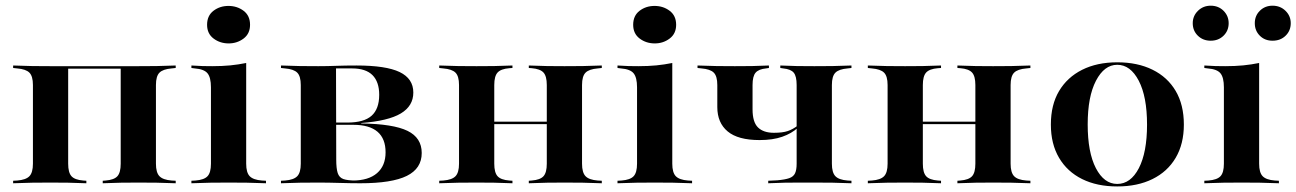

<svg xmlns="http://www.w3.org/2000/svg" viewBox="-20 -650 4598 681"><path d="M471 -2.4Q437.1 -2.4 409.7 -2Q382.3 -1.6 344.4 0V-8.9L354.8 -9.7Q384.7 -12.1 396.4 -25Q408.1 -37.9 408.1 -69.4V-415.3H471Q506.5 -415.3 535.5 -415.7Q564.5 -416.1 603.2 -417.7V-408.9L588.7 -407.3Q558.1 -404.8 545.6 -392.3Q533.1 -379.8 533.1 -348.4V-69.4Q533.1 -37.9 545.6 -25Q558.1 -12.1 588.7 -9.7L603.2 -8.9V0Q564.5 -1.6 535.5 -2Q506.5 -2.4 471 -2.4ZM158.9 -2.4Q123.4 -2.4 94.8 -2Q66.1 -1.6 26.6 0V-8.9L41.1 -9.7Q71.8 -12.1 84.3 -25Q96.8 -37.9 96.8 -69.4V-348.4Q96.8 -379.8 84.3 -392.3Q71.8 -404.8 41.1 -407.3L26.6 -408.9V-417.7Q66.1 -416.1 94.8 -415.7Q123.4 -415.3 158.9 -415.3H221.8V-69.4Q221.8 -37.9 233.5 -25Q245.2 -12.1 275 -9.7L286.3 -8.9V0Q248.4 -1.6 221 -2Q193.5 -2.4 158.9 -2.4ZM191.9 -406.5V-415.3H440.3V-406.5Z M728.2 -208.9V-340.3Q728.2 -375 716.1 -389.9Q704 -404.8 671 -407.3L658.9 -408.9V-417.7Q683.1 -416.1 698.4 -415.7Q713.7 -415.3 733.1 -415.3Q767.7 -415.3 796.8 -418.1Q825.8 -421 853.2 -426.6V-417.7V-208.9ZM791.1 -2.4Q755.6 -2.4 727 -2Q698.4 -1.6 658.9 0V-8.9L673.4 -9.7Q704 -12.1 716.1 -25Q728.2 -37.9 728.2 -69.4V-208.9H853.2V-69.4Q853.2 -37.9 865.7 -25Q878.2 -12.1 908.9 -9.7L923.4 -8.9V0Q884.7 -1.6 855.6 -2Q826.6 -2.4 791.1 -2.4ZM791.1 -496Q760.5 -496 737.5 -513.3Q714.5 -530.6 714.5 -562.1Q714.5 -594.4 737.1 -611.7Q759.7 -629 790.3 -629Q821 -629 844 -611.7Q866.9 -594.4 866.9 -562.1Q866.9 -530.6 844 -513.3Q821 -496 791.1 -496Z M1108.9 -2.4Q1073.4 -2.4 1044.8 -2Q1016.1 -1.6 976.6 0V-8.9L991.1 -9.7Q1021.8 -12.1 1034.3 -25Q1046.8 -37.9 1046.8 -69.4V-348.4Q1046.8 -379.8 1034.3 -392.3Q1021.8 -404.8 991.1 -407.3L976.6 -408.9V-417.7Q1016.1 -416.1 1044.8 -415.7Q1073.4 -415.3 1108.9 -415.3Q1141.1 -415.3 1172.2 -416.5Q1203.2 -417.7 1244.4 -417.7Q1349.2 -417.7 1397.6 -394.4Q1446 -371 1446 -321.8Q1446 -274.2 1401.6 -247.6Q1357.3 -221 1261.3 -213.7V-212.1Q1375 -210.5 1425.4 -185.9Q1475.8 -161.3 1475.8 -107.3Q1475.8 -52.4 1423 -26.2Q1370.2 0 1258.1 0Q1224.2 0 1184.3 -1.2Q1144.4 -2.4 1109.7 -2.4ZM1172.6 -83.9Q1172.6 -52.4 1177.8 -36.3Q1183.1 -20.2 1198 -14.9Q1212.9 -9.7 1242.7 -9.7H1230.6Q1287.1 -9.7 1317.3 -35.9Q1347.6 -62.1 1347.6 -109.7Q1347.6 -158.1 1319 -182.7Q1290.3 -207.3 1233.1 -207.3H1146V-215.3H1212.1Q1271 -215.3 1298 -239.5Q1325 -263.7 1325 -313.7Q1325 -359.7 1301.2 -383.5Q1277.4 -407.3 1229 -407.3H1169.4L1171.8 -408.9Z M1982.3 -2.4Q1948.4 -2.4 1921 -2Q1893.5 -1.6 1855.6 0V-8.9L1866.1 -9.7Q1896 -12.1 1907.7 -25Q1919.4 -37.9 1919.4 -69.4V-208.9H2044.4V-69.4Q2044.4 -37.9 2056.9 -25Q2069.4 -12.1 2100 -9.7L2114.5 -8.9V0Q2075.8 -1.6 2046.8 -2Q2017.7 -2.4 1982.3 -2.4ZM1670.2 -2.4Q1634.7 -2.4 1606 -2Q1577.4 -1.6 1537.9 0V-8.9L1552.4 -9.7Q1583.1 -12.1 1595.6 -25Q1608.1 -37.9 1608.1 -69.4V-348.4Q1608.1 -379.8 1595.6 -392.3Q1583.1 -404.8 1552.4 -407.3L1537.9 -408.9V-417.7Q1577.4 -416.1 1606 -415.7Q1634.7 -415.3 1670.2 -415.3Q1704.8 -415.3 1732.3 -415.7Q1759.7 -416.1 1797.6 -417.7V-408.9L1786.3 -408.1Q1756.5 -405.6 1744.8 -392.7Q1733.1 -379.8 1733.1 -348.4V-69.4Q1733.1 -37.9 1744.8 -25Q1756.5 -12.1 1786.3 -9.7L1797.6 -8.9V0Q1759.7 -1.6 1732.3 -2Q1704.8 -2.4 1670.2 -2.4ZM1919.4 -208.9V-348.4Q1919.4 -379.8 1907.7 -392.7Q1896 -405.6 1866.1 -408.1L1855.6 -408.9V-417.7Q1893.5 -416.1 1921 -415.7Q1948.4 -415.3 1982.3 -415.3Q2017.7 -415.3 2046.8 -415.7Q2075.8 -416.1 2114.5 -417.7V-408.9L2100 -407.3Q2069.4 -404.8 2056.9 -392.3Q2044.4 -379.8 2044.4 -348.4V-208.9ZM1690.3 -209.7V-218.5H1962.9V-209.7Z M2239.5 -208.9V-340.3Q2239.5 -375 2227.4 -389.9Q2215.3 -404.8 2182.3 -407.3L2170.2 -408.9V-417.7Q2194.4 -416.1 2209.7 -415.7Q2225 -415.3 2244.4 -415.3Q2279 -415.3 2308.1 -418.1Q2337.1 -421 2364.5 -426.6V-417.7V-208.9ZM2302.4 -2.4Q2266.9 -2.4 2238.3 -2Q2209.7 -1.6 2170.2 0V-8.9L2184.7 -9.7Q2215.3 -12.1 2227.4 -25Q2239.5 -37.9 2239.5 -69.4V-208.9H2364.5V-69.4Q2364.5 -37.9 2377 -25Q2389.5 -12.1 2420.2 -9.7L2434.7 -8.9V0Q2396 -1.6 2366.9 -2Q2337.9 -2.4 2302.4 -2.4ZM2302.4 -496Q2271.8 -496 2248.8 -513.3Q2225.8 -530.6 2225.8 -562.1Q2225.8 -594.4 2248.4 -611.7Q2271 -629 2301.6 -629Q2332.3 -629 2355.2 -611.7Q2378.2 -594.4 2378.2 -562.1Q2378.2 -530.6 2355.2 -513.3Q2332.3 -496 2302.4 -496Z M2674.2 -153.2Q2597.6 -153.2 2560.9 -183.9Q2524.2 -214.5 2524.2 -270.2V-348.4Q2524.2 -379.8 2511.7 -392.3Q2499.2 -404.8 2468.5 -407.3L2454 -408.9V-417.7Q2493.5 -416.1 2522.2 -415.7Q2550.8 -415.3 2586.3 -415.3Q2620.2 -415.3 2647.2 -415.7Q2674.2 -416.1 2707.3 -417.7V-408.9L2696.8 -407.3Q2671 -404.8 2660.1 -392.3Q2649.2 -379.8 2649.2 -348.4V-262.1Q2649.2 -216.9 2668.5 -198Q2687.9 -179 2725 -179Q2755.6 -179 2773.8 -185.1Q2791.9 -191.1 2809.7 -204.8V-196.8Q2787.9 -176.6 2754.4 -164.9Q2721 -153.2 2674.2 -153.2ZM2868.5 -2.4Q2839.5 -2.4 2814.5 -2.4Q2789.5 -2.4 2763.3 -2Q2737.1 -1.6 2704.8 0V-8.9L2737.1 -10.5Q2764.5 -12.9 2779.4 -18.1Q2794.4 -23.4 2800 -35.5Q2805.6 -47.6 2805.6 -69.4V-348.4Q2805.6 -379.8 2795.2 -392.3Q2784.7 -404.8 2758.1 -407.3L2747.6 -408.9V-417.7Q2780.6 -416.1 2807.3 -415.7Q2833.9 -415.3 2868.5 -415.3Q2904 -415.3 2933.1 -415.7Q2962.1 -416.1 3000 -417.7V-408.9L2986.3 -407.3Q2955.6 -404.8 2943.1 -392.3Q2930.6 -379.8 2930.6 -348.4V-69.4Q2930.6 -37.9 2943.1 -25Q2955.6 -12.1 2986.3 -9.7L3000 -8.9V0Q2962.1 -1.6 2933.1 -2Q2904 -2.4 2868.5 -2.4Z M3502.4 -2.4Q3468.5 -2.4 3441.1 -2Q3413.7 -1.6 3375.8 0V-8.9L3386.3 -9.7Q3416.1 -12.1 3427.8 -25Q3439.5 -37.9 3439.5 -69.4V-208.9H3564.5V-69.4Q3564.5 -37.9 3577 -25Q3589.5 -12.1 3620.2 -9.7L3634.7 -8.9V0Q3596 -1.6 3566.9 -2Q3537.9 -2.4 3502.4 -2.4ZM3190.3 -2.4Q3154.8 -2.4 3126.2 -2Q3097.6 -1.6 3058.1 0V-8.9L3072.6 -9.7Q3103.2 -12.1 3115.7 -25Q3128.2 -37.9 3128.2 -69.4V-348.4Q3128.2 -379.8 3115.7 -392.3Q3103.2 -404.8 3072.6 -407.3L3058.1 -408.9V-417.7Q3097.6 -416.1 3126.2 -415.7Q3154.8 -415.3 3190.3 -415.3Q3225 -415.3 3252.4 -415.7Q3279.8 -416.1 3317.7 -417.7V-408.9L3306.5 -408.1Q3276.6 -405.6 3264.9 -392.7Q3253.2 -379.8 3253.2 -348.4V-69.4Q3253.2 -37.9 3264.9 -25Q3276.6 -12.1 3306.5 -9.7L3317.7 -8.9V0Q3279.8 -1.6 3252.4 -2Q3225 -2.4 3190.3 -2.4ZM3439.5 -208.9V-348.4Q3439.5 -379.8 3427.8 -392.7Q3416.1 -405.6 3386.3 -408.1L3375.8 -408.9V-417.7Q3413.7 -416.1 3441.1 -415.7Q3468.5 -415.3 3502.4 -415.3Q3537.9 -415.3 3566.9 -415.7Q3596 -416.1 3634.7 -417.7V-408.9L3620.2 -407.3Q3589.5 -404.8 3577 -392.3Q3564.5 -379.8 3564.5 -348.4V-208.9ZM3210.5 -209.7V-218.5H3483.1V-209.7Z M3942.7 11.3Q3871 11.3 3818.1 -14.9Q3765.3 -41.1 3736.3 -90.3Q3707.3 -139.5 3707.3 -208.1Q3707.3 -278.2 3736.3 -327Q3765.3 -375.8 3818.1 -402.4Q3871 -429 3942.7 -429Q4014.5 -429 4067.7 -402.8Q4121 -376.6 4150 -327.4Q4179 -278.2 4179 -208.1Q4179 -139.5 4150 -90.3Q4121 -41.1 4067.7 -14.9Q4014.5 11.3 3942.7 11.3ZM3942.7 2.4Q3990.3 2.4 4019.4 -53.6Q4048.4 -109.7 4048.4 -208.1Q4048.4 -307.3 4019 -363.7Q3989.5 -420.2 3942.7 -420.2Q3896.8 -420.2 3867.3 -363.7Q3837.9 -307.3 3837.9 -208.9Q3837.9 -109.7 3866.9 -53.6Q3896 2.4 3942.7 2.4Z M4321 -208.9V-340.3Q4321 -375 4308.9 -389.9Q4296.8 -404.8 4263.7 -407.3L4251.6 -408.9V-417.7Q4275.8 -416.1 4291.1 -415.7Q4306.5 -415.3 4325.8 -415.3Q4360.5 -415.3 4389.5 -418.1Q4418.5 -421 4446 -426.6V-417.7V-208.9ZM4383.9 -2.4Q4348.4 -2.4 4319.8 -2Q4291.1 -1.6 4251.6 0V-8.9L4266.1 -9.7Q4296.8 -12.1 4308.9 -25Q4321 -37.9 4321 -69.4V-208.9H4446V-69.4Q4446 -37.9 4458.5 -25Q4471 -12.1 4501.6 -9.7L4516.1 -8.9V0Q4477.4 -1.6 4448.4 -2Q4419.4 -2.4 4383.9 -2.4ZM4493.5 -505.6Q4466.1 -505.6 4448.4 -523.4Q4430.6 -541.1 4430.6 -567.7Q4430.6 -594.4 4448.8 -612.1Q4466.9 -629.8 4493.5 -629.8Q4521 -629.8 4539.5 -611.7Q4558.1 -593.5 4558.1 -567.7Q4558.1 -541.1 4539.9 -523.4Q4521.8 -505.6 4493.5 -505.6ZM4274.2 -505.6Q4246.8 -505.6 4228.6 -523.4Q4210.5 -541.1 4210.5 -567.7Q4210.5 -593.5 4229 -611.7Q4247.6 -629.8 4274.2 -629.8Q4301.6 -629.8 4319.8 -611.7Q4337.9 -593.5 4337.9 -567.7Q4337.9 -541.1 4319.8 -523.4Q4301.6 -505.6 4274.2 -505.6Z"/></svg>

Font: Playfair 144pt SemiExpanded ExtraBold
Style: Regular
Weight: 800
Width: 6
Designer: Claus Eggers Sørensen
Foundry: Claus Eggers Sørensen
Version: Version 2.203